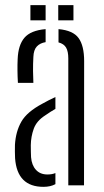

<svg xmlns="http://www.w3.org/2000/svg" viewBox="-20 -719 402 745"><path d="M49.5 -397.5Q48 -422 47.8 -445.2Q47.5 -468.5 48.5 -489Q50.5 -544 74.8 -572.5Q99 -601 157 -606V-555.5Q135.5 -552 123 -538.8Q110.5 -525.5 109.5 -498Q108 -472.5 108.2 -443.2Q108.5 -414 109.5 -397.5ZM245 0V-492.5Q245 -519.5 236.5 -534.2Q228 -549 207 -554.5V-606Q263.5 -601 285 -571.2Q306.5 -541.5 306.5 -482L306 0ZM38.5 -105Q38 -118.5 37.8 -130.5Q37.5 -142.5 38 -157Q41 -208.5 62.8 -246.8Q84.5 -285 145 -317Q156 -323 168.8 -329.8Q181.5 -336.5 195 -342.5V-296.5Q186 -291.5 176.2 -285.2Q166.5 -279 155 -271Q122 -250 111 -219.5Q100 -189 99.5 -156Q99.5 -142 99.8 -130.2Q100 -118.5 100.5 -109Q103 -78 119.5 -60Q136 -42 164 -42Q182 -42 195 -47.5V-4.5Q176 6 148.5 6Q46.5 6 38.5 -105ZM206 -640V-699H265V-640ZM98 -640V-699H157V-640Z"/></svg>

Font: Big Shoulders Stencil Text Light
Style: Regular
Weight: 300
Designer: Patric King
Foundry: XO Type Co
Version: Version 1.000